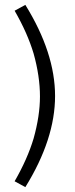

<svg xmlns="http://www.w3.org/2000/svg" viewBox="-20 -618 309 788"><path d="M118 -398Q93 -482 40 -574L84 -598Q206 -401 206 -224Q206 -47 84 150L40 126Q93 34 118 -50Q144 -143 144 -222Q144 -305 118 -398Z"/></svg>

Font: Cambay Devanagari
Style: Regular
Weight: 400
Designer: Pooja Saxena
Foundry: Pooja Saxena
Version: Version 1.180;PS 001.180;hotconv 1.0.70;makeotf.lib2.5.58329